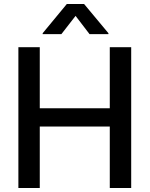

<svg xmlns="http://www.w3.org/2000/svg" viewBox="-20 -944 751 964"><path d="M72.3 -707H179.7V-400.4H531.2V-707H638.7V0H531.2V-308.6H179.7V0H72.3ZM359.4 -864.3 288.1 -772.5H194.3V-777.3L315.4 -923.8H402.3L524.4 -777.3V-772.5H429.7Z"/></svg>

Font: Pretendard GOV Medium
Style: Regular
Weight: 500
Designer: Base glyphs from Inter by Rasmus Andersson; Hangeul glyphs from Noto Sans CJK(Source Han Sans) by Jang Soo-young and Kan
Foundry: Kil Hyung-jin
Version: Version 1.309